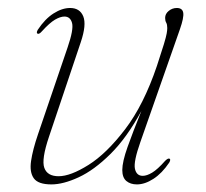

<svg xmlns="http://www.w3.org/2000/svg" viewBox="-20 -466 528 493"><path d="M415.5 -58.5Q419 -56.5 414.5 -48.5Q396 -21 374 -6.8Q352 7.5 331.5 7.5Q315 7.5 304.5 -1.2Q294 -10 294 -29.5Q294 -50.5 307.5 -88.5Q321 -126.5 343 -181Q305.5 -112 263.5 -70.5Q221.5 -29 182 -10.8Q142.5 7.5 112 7.5Q78 7.5 66.8 -8.2Q55.5 -24 59.8 -52.8Q64 -81.5 77.5 -121L153.5 -344Q169.5 -390.5 165 -407Q160.5 -423.5 145.5 -423.5Q135 -423.5 121.2 -415.5Q107.5 -407.5 87.5 -385.5Q80.5 -377.5 76.5 -379.5Q72.5 -381.5 77 -389.5Q95.5 -417.5 117.5 -431.5Q139.5 -445.5 160 -445.5Q185 -445.5 193.8 -424Q202.5 -402.5 187.5 -358L106 -115.5Q86 -56.5 93.8 -35Q101.5 -13.5 130.5 -13.5Q161 -13.5 207.2 -42.5Q253.5 -71.5 301.2 -134Q349 -196.5 383 -297Q395 -333.5 400.8 -352.5Q406.5 -371.5 408 -380Q409.5 -388.5 409.5 -394Q409.5 -403 406.8 -407.8Q404 -412.5 404 -420Q404 -430.5 413.2 -438Q422.5 -445.5 434 -445.5Q448.5 -445.5 450.5 -433.2Q452.5 -421 442 -391L340.5 -101.5Q322.5 -50.5 326.5 -32.5Q330.5 -14.5 346.5 -14.5Q357 -14.5 370.8 -22.8Q384.5 -31 404 -53Q411.5 -60.5 415.5 -58.5Z"/></svg>

Font: Fraunces 72pt S000 Thin
Style: Italic
Weight: 100
Italic angle: -16°
Version: Version 1.000; ttfautohint (v1.8.3)